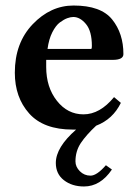

<svg xmlns="http://www.w3.org/2000/svg" viewBox="-20 -464 501 702"><path d="M153.8 -285.2H314Q315.9 -287.1 315.9 -295.9Q315.9 -350.1 294.4 -376Q272.9 -401.9 248 -401.9Q238.3 -401.9 226.1 -397.5Q213.9 -393.1 199 -382.1Q184.1 -371.1 171.4 -346.2Q158.7 -321.3 153.8 -285.2ZM397 -108.9 421.9 -87.9Q392.6 -27.8 331.5 -4.4Q295.4 29.3 275.6 58.8Q255.9 88.4 255.9 126Q255.9 146 272 162.1Q288.1 178.2 311 178.2Q334 178.2 367.2 140.1L389.2 155.8Q347.2 217.8 287.1 217.8Q243.2 217.8 213.6 194.8Q184.1 171.9 184.1 131.8Q184.1 74.7 258.3 9.8Q252 10.3 246.1 9.8Q139.2 9.8 86.7 -49.1Q34.2 -107.9 34.2 -198.2Q34.2 -307.1 99.6 -375.5Q165 -443.8 249 -443.8Q349.1 -443.8 390.1 -392.8Q431.2 -341.8 431.2 -266.1Q431.2 -245.1 392.1 -245.1H148.9V-219.2Q148.9 -145 188 -95.5Q227.1 -45.9 285.2 -45.9Q345.2 -45.9 397 -108.9Z"/></svg>

Font: Linux Libertine
Style: Semibold
Weight: 600
Designer: Philipp H. Poll
Foundry: Philipp H. Poll
Version: Version 5.1.2 ; ttfautohint (v0.9)